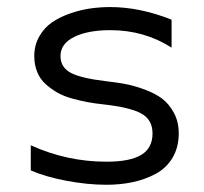

<svg xmlns="http://www.w3.org/2000/svg" viewBox="-20 -508 570 536"><path d="M288.1 -488.3Q370.1 -488.3 459 -453.1V-375Q382.8 -423.8 288.1 -423.8Q225.6 -423.8 187.3 -405Q148.9 -386.2 148.9 -351.6Q148.9 -320.3 177.2 -304.9Q205.6 -289.6 276.9 -281.2Q307.1 -277.8 331.3 -273.2Q355.5 -268.6 384.5 -257.8Q413.6 -247.1 433.1 -232.2Q452.6 -217.3 465.8 -192.4Q479 -167.5 479 -135.7Q479 -96.7 461.7 -67.6Q444.3 -38.6 414.6 -22.7Q384.8 -6.8 350.6 0.5Q316.4 7.8 277.3 7.8Q223.6 7.8 165 -3.4Q106.4 -14.6 65.9 -32.2V-102.5Q166.5 -56.6 277.3 -56.6Q343.3 -56.6 374.5 -75.7Q405.8 -94.7 405.8 -135.7Q405.8 -173.8 374.3 -191.2Q342.8 -208.5 267.1 -216.8Q243.7 -219.2 224.4 -222.9Q205.1 -226.6 181.6 -232.9Q158.2 -239.3 140.6 -249.3Q123 -259.3 107.7 -272.9Q92.3 -286.6 84 -306.6Q75.7 -326.7 75.7 -351.6Q75.7 -381.8 89.6 -406.2Q103.5 -430.7 125.2 -445.6Q147 -460.4 175.8 -470.5Q204.6 -480.5 232.2 -484.4Q259.8 -488.3 288.1 -488.3Z"/></svg>

Font: AzarMehrMonospaced
Style: SansBold
Weight: 1
Designer: Amin Abedi
Version: Version 1.00